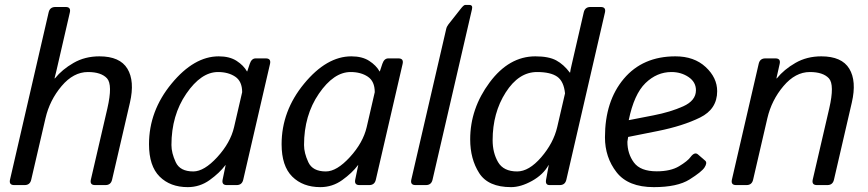

<svg xmlns="http://www.w3.org/2000/svg" viewBox="-20 -749 3512 777"><path d="M37.6 0Q15.6 0 20.5 -22L176.8 -698.7Q181.6 -720.7 204.1 -720.7H246.1Q267.6 -720.7 262.7 -698.7L208 -461.4Q205.1 -447.8 200.7 -432.1H202.6Q231.4 -467.8 277.6 -494.4Q323.7 -521 382.3 -521Q465.3 -521 495.6 -470.9Q525.9 -420.9 505.9 -334L433.6 -22Q428.7 0 406.7 0H364.7Q342.8 0 347.7 -22L414.6 -310.5Q436.5 -406.2 413.1 -431.9Q389.6 -457.5 335.9 -457.5Q277.3 -457.5 229.2 -400.6Q181.2 -343.8 164.1 -270.5L106.4 -22Q101.6 0 79.6 0Z M583 -165.5Q583 -299.8 674.1 -410.4Q765.1 -521 865.2 -521Q909.2 -521 937.5 -502.7Q965.8 -484.4 979.5 -460H980.5L990.7 -490.7Q998 -512.7 1014.6 -512.7H1055.7Q1077.6 -512.7 1072.8 -490.7L964.4 -22Q959.5 0 937.5 0H897.9Q876.5 0 880.9 -22L893.1 -80.6H892.1Q868.2 -48.8 828.4 -20.3Q788.6 8.3 739.7 8.3Q668.9 8.3 626 -34.4Q583 -77.1 583 -165.5ZM673.8 -162.1Q673.8 -129.9 691.2 -92.5Q708.5 -55.2 762.2 -55.2Q806.2 -55.2 859.4 -113.3Q912.6 -171.4 927.2 -234.4L960 -376Q960 -419.9 931.9 -438.7Q903.8 -457.5 862.3 -457.5Q793.9 -457.5 733.9 -369.9Q673.8 -282.2 673.8 -162.1Z M1119.6 -165.5Q1119.6 -299.8 1210.7 -410.4Q1301.8 -521 1401.9 -521Q1445.8 -521 1474.1 -502.7Q1502.4 -484.4 1516.1 -460H1517.1L1527.3 -490.7Q1534.7 -512.7 1551.3 -512.7H1592.3Q1614.3 -512.7 1609.4 -490.7L1501 -22Q1496.1 0 1474.1 0H1434.6Q1413.1 0 1417.5 -22L1429.7 -80.6H1428.7Q1404.8 -48.8 1365 -20.3Q1325.2 8.3 1276.4 8.3Q1205.6 8.3 1162.6 -34.4Q1119.6 -77.1 1119.6 -165.5ZM1210.4 -162.1Q1210.4 -129.9 1227.8 -92.5Q1245.1 -55.2 1298.8 -55.2Q1342.8 -55.2 1396 -113.3Q1449.2 -171.4 1463.9 -234.4L1496.6 -376Q1496.6 -419.9 1468.5 -438.7Q1440.4 -457.5 1398.9 -457.5Q1330.6 -457.5 1270.5 -369.9Q1210.4 -282.2 1210.4 -162.1Z M1661.6 0Q1639.6 0 1644.5 -22L1785.6 -631.3Q1787.6 -641.1 1794.4 -649.9L1843.3 -711.9Q1856.4 -729 1862.3 -729H1879.4Q1894 -729 1890.1 -711.9L1730.5 -22Q1725.6 0 1703.6 0Z M1882.8 -185.1Q1882.8 -309.6 1961.4 -415.3Q2040 -521 2146.5 -521Q2200.7 -521 2231 -504.6Q2261.2 -488.3 2286.1 -455.1H2287.1Q2288.6 -466.8 2293 -484.9L2342.3 -698.7Q2347.2 -720.7 2369.1 -720.7H2411.1Q2433.1 -720.7 2428.2 -698.7L2272 -22Q2267.1 0 2245.1 0H2204.1Q2186 0 2189.9 -22L2200.7 -80.6H2199.7Q2178.2 -42 2132.8 -16.8Q2087.4 8.3 2048.3 8.3Q1955.6 8.3 1919.2 -48.6Q1882.8 -105.5 1882.8 -185.1ZM1973.6 -181.6Q1973.6 -130.9 1995.6 -93Q2017.6 -55.2 2072.8 -55.2Q2120.6 -55.2 2170.2 -112.5Q2219.7 -169.9 2234.9 -234.4L2266.6 -371.1Q2261.7 -419.9 2234.9 -438.7Q2208 -457.5 2153.3 -457.5Q2079.1 -457.5 2026.4 -374.8Q1973.6 -292 1973.6 -181.6Z M2428.2 -193.4Q2428.2 -339.8 2504.6 -430.4Q2581.1 -521 2713.4 -521Q2789.1 -521 2835.7 -477.8Q2882.3 -434.6 2882.3 -379.9Q2882.3 -307.6 2813.2 -273.4Q2744.1 -239.3 2642.1 -218.8L2522 -194.8Q2519 -176.3 2519 -175.3Q2519 -127 2545.4 -91.3Q2571.8 -55.7 2637.7 -55.7Q2693.8 -55.7 2728 -76.2Q2762.2 -96.7 2774.4 -113.3Q2791.5 -136.2 2805.2 -123.5L2834 -98.6Q2843.3 -90.3 2831.1 -71.3Q2819.8 -53.7 2770.5 -22.7Q2721.2 8.3 2626 8.3Q2522 8.3 2475.1 -52Q2428.2 -112.3 2428.2 -193.4ZM2524.4 -262.7 2624.5 -282.2Q2692.9 -295.4 2744.6 -318.6Q2796.4 -341.8 2796.4 -383.8Q2796.4 -417 2766.4 -437.3Q2736.3 -457.5 2697.3 -457.5Q2638.2 -457.5 2592 -412.6Q2545.9 -367.7 2524.4 -262.7Z M2959 0Q2937 0 2941.9 -22L3050.3 -490.7Q3055.2 -512.7 3077.1 -512.7H3118.2Q3140.1 -512.7 3135.3 -490.7L3122.1 -432.1H3124Q3152.8 -467.8 3199 -494.4Q3245.1 -521 3303.7 -521Q3386.7 -521 3417 -470.9Q3447.3 -420.9 3427.2 -334L3355 -22Q3350.1 0 3328.1 0H3286.1Q3264.2 0 3269 -22L3335.9 -310.5Q3357.9 -406.2 3334.5 -431.9Q3311 -457.5 3257.3 -457.5Q3198.7 -457.5 3150.6 -400.6Q3102.5 -343.8 3085.4 -270.5L3027.8 -22Q3022.9 0 3001 0Z"/></svg>

Font: Istok Web
Style: Italic
Weight: 400
Italic angle: -13°
Designer: Andrey V. Panov
Foundry: Andrey V. Panov
Version: Version 1.0.2g